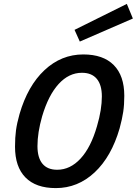

<svg xmlns="http://www.w3.org/2000/svg" viewBox="-20 -949 701 984"><path d="M80 -364Q122 -509 208 -589.5Q294 -670 407 -670Q509 -670 563 -615.5Q617 -561 617 -458Q617 -412 611.5 -375.5Q606 -339 593 -291Q551 -146 465 -65.5Q379 15 266 15Q164 15 110.5 -39.5Q57 -94 57 -197Q57 -245 62 -281.5Q67 -318 80 -364ZM172 -200Q172 -141 197.5 -110Q223 -79 273 -79Q340 -79 393 -136.5Q446 -194 477 -302Q490 -346 496 -384Q502 -422 502 -455Q502 -514 476 -545Q450 -576 400 -576Q333 -576 280.5 -518.5Q228 -461 196 -353Q184 -311 178 -273Q172 -235 172 -200ZM389 -736 362 -796 630 -929 661 -854Z"/></svg>

Font: Intel One Mono Medium
Style: Italic
Weight: 500
Italic angle: -16°
Monospace: yes
Designer: Fred Shallcrass
Foundry: Frere-Jones Type LLC
Version: Version 1.400;hotconv 1.1.0;makeotfexe 2.6.0;FJTRelease1.4